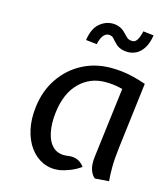

<svg xmlns="http://www.w3.org/2000/svg" viewBox="-111 -819 787 911"><g transform="rotate(15 282.5 -363.5)"><path d="M266 5Q221.5 11 184.2 -6Q147 -23 121 -58.5Q95 -94 83.8 -144.5Q72.5 -195 80 -256Q90 -337.5 131.5 -398.5Q173 -459.5 236.8 -493.2Q300.5 -527 378 -527Q406 -527 433.2 -523.8Q460.5 -520.5 489.2 -513.5Q518 -506.5 551 -495L512 -176Q504.5 -116 504.2 -73.8Q504 -31.5 507 -5L439 0Q425 -9 415.8 -33.5Q406.5 -58 411 -97L454 -444Q431.5 -450 411.5 -452.5Q391.5 -455 369 -455Q294 -455 242 -403.5Q190 -352 178 -256Q171 -199.5 180.5 -154.8Q190 -110 217 -86.8Q244 -63.5 290 -71Q312 -74 331.8 -67Q351.5 -60 368 -38Q342.5 -20 315.5 -9.5Q288.5 1 266 5ZM282 -618 228 -624Q236.5 -680.5 265.2 -706Q294 -731.5 330 -732Q348 -732 363.5 -726Q379 -720 391 -708Q403 -696 412.8 -686Q422.5 -676 442 -676Q455.5 -676 464.8 -691.2Q474 -706.5 480 -734L532 -728Q525 -686 509.2 -662.5Q493.5 -639 473.8 -629.5Q454 -620 435 -620Q415.5 -620 399.5 -625.5Q383.5 -631 372 -643Q359.5 -655 351 -665.5Q342.5 -676 325 -676Q312.5 -676 300.8 -662.8Q289 -649.5 282 -618Z"/></g></svg>

Font: Expletus Sans
Style: Italic
Weight: 400
Italic angle: -7°
Designer: Jasper de Waard
Foundry: Designtown
Version: Version 7.500